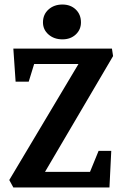

<svg xmlns="http://www.w3.org/2000/svg" viewBox="-20 -829 540 849"><path d="M39 0 21 -33 327 -546H131L107 -468H49L39 -614H475L480 -581L179 -69H378L416 -162H472L464 0ZM256 -655Q219 -655 194.5 -676.5Q170 -698 170 -730Q170 -765 194.5 -787Q219 -809 256 -809Q292 -809 315 -787Q338 -765 338 -730Q338 -698 315 -676.5Q292 -655 256 -655Z"/></svg>

Font: Manuale
Style: Bold
Weight: 700
Version: Version 1.002